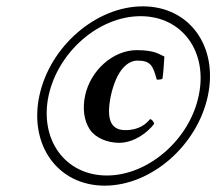

<svg xmlns="http://www.w3.org/2000/svg" viewBox="-20 -608 682 605"><path d="M310 -23C457 -23 602 -150 635 -306C668 -462 577 -588 430 -588C283 -588 137 -462 104 -306C71 -151 162 -23 310 -23ZM423 -557C554 -557 636 -445 606 -306C577 -167 446 -55 317 -55C185 -55 104 -168 133 -306C163 -445 292 -557 423 -557ZM466 -218C464 -224 461 -230 453 -233C441 -218 419 -198 375 -198C327 -198 315 -235 329 -305C348 -392 385 -417 413 -417C454 -417 462 -402 474 -357C481 -357 487 -357 492 -360C495 -382 496 -400 498 -430C482 -436 470 -450 411 -450C337 -450 265 -387 248 -306C240 -267 244 -229 263 -200C281 -173 319 -158 355 -158C401 -158 443 -188 466 -218Z"/></svg>

Font: Libertinus Serif
Style: Bold Italic
Weight: 700
Italic angle: -12°
Designer: Philipp H. Poll, Khaled Hosny
Foundry: Caleb Maclennan
Version: Version 7.050;RELEASE